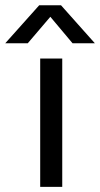

<svg xmlns="http://www.w3.org/2000/svg" viewBox="-105 -728 389 748"><path d="M47.8 -707.6 -84.5 -559.5H3.2L91.1 -662.6L177.6 -559.5H264.5L132.6 -707.6ZM51.6 -500V0H137.5V-500Z"/></svg>

Font: Overused Grotesk Light
Style: Regular
Weight: 300
Designer: RandomMaerks
Version: Version 0.005